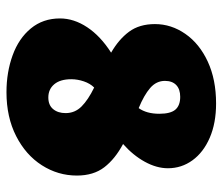

<svg xmlns="http://www.w3.org/2000/svg" viewBox="-66 -594 671 578"><g transform="rotate(90 269.0 -304.5)"><path d="M508 -201Q508 -144 477 -95.5Q446 -47 389 -18Q332 11 257 11Q197 11 146 -7.5Q95 -26 65 -62.5Q35 -99 35 -150Q35 -192 61.5 -232Q88 -272 138 -304Q98 -327 75 -358Q52 -389 52 -436Q52 -485 81.5 -527.5Q111 -570 165 -595Q219 -620 291 -620Q350 -620 394 -601Q438 -582 462 -549Q486 -516 486 -475Q486 -441 466.5 -405.5Q447 -370 413 -340Q458 -316 483 -283.5Q508 -251 508 -201ZM223 -466Q223 -440 244.5 -421.5Q266 -403 305 -387Q322 -411 322 -449Q322 -483 309.5 -497.5Q297 -512 271 -512Q248 -512 235.5 -500Q223 -488 223 -466ZM320 -167Q320 -195 300 -215Q280 -235 243 -253Q231 -241 224.5 -222Q218 -203 218 -184Q218 -151 233 -133Q248 -115 273 -115Q296 -115 308 -129.5Q320 -144 320 -167Z"/></g></svg>

Font: Ysabeau Black
Style: Regular
Weight: 900
Designer: Christian Thalmann (Catharsis Fonts)
Version: Version 0.003